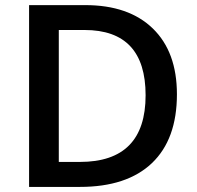

<svg xmlns="http://www.w3.org/2000/svg" viewBox="-20 -734 774 754"><path d="M674.8 -363.8Q674.8 -187 576.7 -93.5Q478.5 0 293.9 0H94.2V-713.9H314.9Q485.4 -713.9 580.1 -622.1Q674.8 -530.3 674.8 -363.8ZM551.8 -359.9Q551.8 -616.2 312 -616.2H210.9V-98.1H293.9Q551.8 -98.1 551.8 -359.9Z"/></svg>

Font: f2_46894          
Style: Regular
Weight: 600
Foundry: Ascender Corporation
Version: Version 1.10